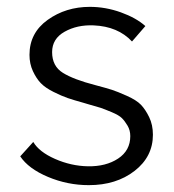

<svg xmlns="http://www.w3.org/2000/svg" viewBox="-20 -530 508 560"><path d="M239 10Q177 10 120 -14Q63 -38 39 -74L77 -116Q94 -87 140.5 -66.5Q187 -46 236 -45Q289 -44 324.5 -67.5Q360 -91 360 -133Q360 -150 352 -163.5Q344 -177 335.5 -185.5Q327 -194 305.5 -203Q284 -212 273.5 -215.5Q263 -219 234 -227Q227 -229 224 -230Q195 -238 177.5 -244Q160 -250 136 -262Q112 -274 99 -287.5Q86 -301 76 -322.5Q66 -344 66 -370Q66 -434 119 -472Q172 -510 242 -510Q288 -510 332.5 -494Q377 -478 404 -454L365 -409Q324 -453 253 -456Q205 -458 168.5 -437.5Q132 -417 132 -378Q132 -337 163.5 -317.5Q195 -298 257 -282Q291 -273 306.5 -268Q322 -263 350 -250.5Q378 -238 391 -224.5Q404 -211 415 -188.5Q426 -166 426 -137Q426 -73 372.5 -31.5Q319 10 239 10Z"/></svg>

Font: Orkney Light
Style: Regular
Weight: 300
Designer: Samuel Oakes and Alfredo Marco Pradil
Foundry: Alfredo Marco Pradil
Version: 1.0; ttfautohint (v1.5)